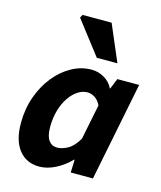

<svg xmlns="http://www.w3.org/2000/svg" viewBox="-114 -836 780 931"><g transform="rotate(15 276.0 -370.5)"><path d="M171.1 12Q106 12 68.5 -35.3Q31.1 -82.7 31.1 -169.8Q31.1 -240.8 53.1 -302.4Q75.1 -363.9 112.4 -410Q149.6 -456 197.1 -482Q244.6 -508 296.2 -508Q330 -508 359.9 -490.7Q389.8 -473.3 404.2 -443H406.2L427.7 -496H537.2L438.1 0H326.6L328.8 -64.6H326.4Q292.9 -29.8 251.3 -8.9Q209.7 12 171.1 12ZM230.8 -99.5Q256 -99.5 284.5 -115.4Q313 -131.2 336.8 -173L372.3 -348.8Q360.2 -374.1 341.9 -385.3Q323.5 -396.5 305.6 -396.5Q279.6 -396.5 255.9 -380.5Q232.1 -364.6 213.3 -336.3Q194.4 -308 183.6 -269.9Q172.9 -231.8 172.9 -187.6Q172.9 -142 188.5 -120.8Q204 -99.5 230.8 -99.5ZM304.8 -570 175.8 -737.4 184.4 -753H330.1L408.2 -570Z"/></g></svg>

Font: Source Sans 3 VF
Style: Italic
Weight: 200
Italic angle: -11°
Designer: Paul D. Hunt
Foundry: Adobe Systems Incorporated
Version: Version 3.042;hotconv 1.0.118;makeotfexe 2.5.65603